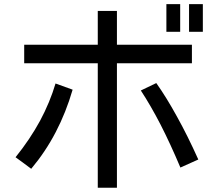

<svg xmlns="http://www.w3.org/2000/svg" viewBox="-20 -841 1040 910"><path d="M443.4 -541Q443.4 -393.6 443.4 48.8Q465.8 48.8 534.2 48.8Q534.2 -98.6 534.2 -541Q623 -541 889.6 -541Q889.6 -562.5 889.6 -628.9Q800.8 -628.9 534.2 -628.9Q534.2 -668.9 534.2 -789.1Q511.7 -789.1 443.4 -789.1Q443.4 -749 443.4 -628.9Q356.4 -628.9 94.7 -628.9Q94.7 -606.4 94.7 -541Q181.6 -541 443.4 -541ZM834 -821.3Q817.4 -821.3 768.6 -821.3Q768.6 -789.1 768.6 -690.4Q785.2 -690.4 834 -690.4Q834 -723.6 834 -821.3ZM941.4 -821.3Q924.8 -821.3 876 -821.3Q876 -789.1 876 -690.4Q892.6 -690.4 941.4 -690.4Q941.4 -723.6 941.4 -821.3ZM647.5 -412.1Q694.3 -340.8 741.2 -250Q788.1 -158.2 835 -46.9Q863.3 -59.6 919.9 -85Q869.1 -198.2 818.4 -289.1Q768.6 -379.9 720.7 -447.3Q696.3 -435.5 647.5 -412.1ZM324.2 -416Q303.7 -422.9 243.2 -445.3Q216.8 -356.4 169.9 -268.6Q122.1 -180.7 53.7 -95.7Q67.4 -85 85.9 -72.3Q104.5 -58.6 127.9 -41Q195.3 -121.1 244.1 -214.8Q293 -308.6 324.2 -416Z"/></svg>

Font: Aptus Gothic JP
Style: Medium
Weight: 400
Designer: Fuminori Ogawa / Motoya
Version: Version 1